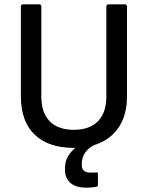

<svg xmlns="http://www.w3.org/2000/svg" viewBox="-20 -675 686 892"><path d="M323 12Q205 12 141 -49.5Q77 -111 77 -228V-644Q77 -655 87 -655H162Q172 -655 172 -644V-226Q172 -152 210.5 -112Q249 -72 323 -72Q397 -72 435.5 -112Q474 -152 474 -226V-644Q474 -655 485 -655H559Q570 -655 570 -644V-226Q570 -114 504.5 -51Q439 12 323 12ZM383 197Q332 197 307 174.5Q282 152 282 115V104Q282 62 313.5 27.5Q345 -7 399 -24L418 -12V-1Q390 12 375 35Q360 58 360 83V92Q360 127 400 127Q407 127 413 127Q419 127 426 126Q435 124 435 133V183Q435 192 427 193Q415 195 404 196Q393 197 383 197Z"/></svg>

Font: Sofia Sans Medium
Style: Regular
Weight: 500
Designer: Botio Nikoltchev, Ani Petrova
Foundry: lettersoup
Version: Version 4.101; ttfautohint (v1.8.4.7-5d5b)